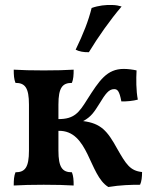

<svg xmlns="http://www.w3.org/2000/svg" viewBox="-20 -740 608 769"><path d="M336 -531C373 -592 421 -660 467 -714C457 -717 444 -720 429 -720C404 -721 375 -718 347 -708C334 -656 314 -605 283 -541C296 -534 317 -530 336 -531ZM449 -145C410 -216 384 -246 313 -255C345 -272 357 -291 379 -326C401 -362 415 -383 437 -383C450 -383 458 -377 466 -334C486 -333 514 -336 532 -341C525 -376 525 -425 527 -458C514 -461 493 -464 476 -464C408 -464 378 -418 329 -341C296 -288 277 -263 214 -263V-321C214 -389 230 -408 268 -408C274 -423 275 -439 275 -461C246 -459 200 -458 155 -458C110 -458 64 -459 35 -461C35 -439 36 -423 42 -408C80 -408 96 -389 96 -321V-137C96 -69 80 -50 42 -50C36 -35 35 -19 35 3C64 1 110 0 155 0C200 0 246 1 275 3C275 -19 274 -35 268 -50C230 -50 214 -69 214 -137V-216C336 -219 336 -38 414 9C462 1 505 0 541 0C547 -13 549 -31 549 -51C501 -56 485 -82 449 -145Z"/></svg>

Font: Vollkorn Semibold
Style: Regular
Weight: 600
Designer: Friedrich Althausen
Foundry: Friedrich Althausen
Version: Version 4.015;PS 004.015;hotconv 1.0.88;makeotf.lib2.5.64775